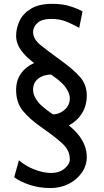

<svg xmlns="http://www.w3.org/2000/svg" viewBox="-20 -745 540 995"><path d="M241.7 -73.2 244.1 -151.4Q287.1 -151.4 314.5 -175.8Q341.8 -200.2 341.8 -234.4Q341.8 -265.6 315.2 -298.8Q288.6 -332 213.9 -378.9Q136.2 -427.7 99.9 -470.7Q63.5 -513.7 63.5 -559.1Q63.5 -598.6 81.5 -637Q99.6 -675.3 140.9 -700.2Q182.1 -725.1 251.5 -725.1Q304.7 -725.1 343.5 -712.6Q382.3 -700.2 407.7 -686L390.6 -600.6Q366.2 -614.7 329.1 -630.9Q292 -647 246.6 -647Q196.3 -647 173.8 -625.7Q151.4 -604.5 151.4 -579.6Q151.4 -542.5 190.9 -510.7Q230.5 -479 295.4 -432.1Q361.3 -384.8 395.5 -345Q429.7 -305.2 429.7 -250Q429.7 -198.7 405.5 -158.9Q381.3 -119.1 339.1 -96.2Q296.9 -73.2 241.7 -73.2ZM251.5 -437 249 -358.9Q206.1 -358.9 178.7 -337.9Q151.4 -316.9 151.4 -280.8Q151.4 -248 178 -215.6Q204.6 -183.1 279.3 -136.2Q356.9 -87.4 393.3 -37.1Q429.7 13.2 429.7 68.4Q429.7 112.3 404.5 148.9Q379.4 185.5 336.9 207.5Q294.4 229.5 241.7 229.5Q182.6 229.5 132.6 212.6Q82.5 195.8 53.7 173.3L78.1 85.4Q111.3 115.2 158.4 133.3Q205.6 151.4 244.1 151.4Q287.1 151.4 314.5 128.7Q341.8 106 341.8 80.6Q341.8 33.7 302.2 -2.2Q262.7 -38.1 197.8 -83Q131.8 -128.9 97.7 -171.6Q63.5 -214.4 63.5 -278.8Q63.5 -328.6 88.6 -364Q113.8 -399.4 156.5 -418.2Q199.2 -437 251.5 -437Z"/></svg>

Font: Andika LitF DSA DSG
Style: Regular
Weight: 400
Designer: Victor Gaultney, Annie Olsen, Julie Remington, Don Collingsworth, Eric Hays, Becca Hirsbrunner
Foundry: SIL International
Version: Version 6.200 ; LitF DSA DSG; ttfautohint (v1.8.3.10-c5d8)